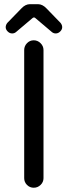

<svg xmlns="http://www.w3.org/2000/svg" viewBox="-20 -877 318 903"><path d="M6.8 -749Q6.8 -759.8 14.6 -769.5L81.1 -837.9Q99.6 -857.4 121.1 -857.4H158.2Q179.7 -857.4 198.2 -837.9L264.6 -769.5Q272.5 -759.8 272.5 -749Q272.5 -738.3 263.2 -729Q253.9 -719.7 242.2 -719.7Q231.4 -719.7 223.6 -726.6L147.5 -791Q144.5 -794.9 139.6 -794.9Q135.7 -794.9 131.8 -791L55.7 -726.6Q47.9 -719.7 37.1 -719.7Q25.4 -719.7 16.1 -729Q6.8 -738.3 6.8 -749ZM93.8 -39.1V-641.6Q93.8 -660.2 106.9 -673.8Q120.1 -687.5 138.7 -687.5Q157.2 -687.5 170.9 -673.8Q184.6 -660.2 184.6 -641.6V-39.1Q184.6 -20.5 170.9 -7.3Q157.2 5.9 138.7 5.9Q120.1 5.9 106.9 -7.3Q93.8 -20.5 93.8 -39.1Z"/></svg>

Font: KTXP_ComRound
Style: Medium
Weight: 500
Version: Version 1.01;May 16, 2022;FontCreator 13.0.0.2683 64-bit